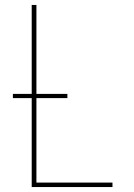

<svg xmlns="http://www.w3.org/2000/svg" viewBox="-20 -755 540 775"><path d="M108 0V-735H127V-18H434V0ZM32 -359V-376H252V-359Z"/></svg>

Font: Iosevka Thin
Style: Regular
Weight: 100
Monospace: yes
Designer: Belleve Invis
Foundry: Belleve Invis
Version: Version 32.5.0; ttfautohint (v1.8.4)